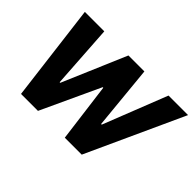

<svg xmlns="http://www.w3.org/2000/svg" viewBox="-124 -1041 1354 1354"><g transform="rotate(45 553.5 -364.0)"><path d="M168.9 0 78.1 -727.5H272L303.2 -251H309.1L512.7 -727.5H671.9L718.3 -249.5H724.6L912.6 -727.5H1107.4L774.4 0H605.5L548.3 -440.9H542.5L337.9 0Z"/></g></svg>

Font: Inter Tight ExtraBold
Style: Italic
Weight: 800
Italic angle: -9.39999°
Designer: Rasmus Andersson
Foundry: rsms
Version: Version 3.004